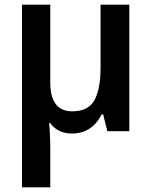

<svg xmlns="http://www.w3.org/2000/svg" viewBox="-20 -561 681 821"><path d="M533 -541H410V-272Q410 -181 384 -133Q358 -85 289 -85Q195 -85 195 -208V-541H74V240H195V84Q195 50 193.5 16Q192 -18 190 -35H194Q228 10 287 10Q373 10 415 -72H421L439 0H533Z"/></svg>

Font: Noto Sans Display Medium
Style: Regular
Weight: 500
Designer: Monotype Design Team
Foundry: Monotype Imaging Inc.
Version: Version 1.900